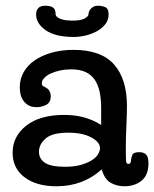

<svg xmlns="http://www.w3.org/2000/svg" viewBox="-20 -639 538 670"><path d="M333 -261Q333 -292 328 -317Q323 -342 311 -360Q299 -378 279 -387.5Q259 -397 228 -397Q208 -397 189.5 -393Q171 -389 157 -382.5Q143 -376 134.5 -367Q126 -358 126 -349Q126 -341 130.5 -338.5Q135 -336 137 -335Q157 -326 157 -303Q157 -281 141 -273Q125 -265 108 -265Q91 -265 79.5 -271.5Q68 -278 61 -288.5Q54 -299 51.5 -311Q49 -323 49 -335Q49 -363 62.5 -387Q76 -411 100.5 -428Q125 -445 159.5 -455Q194 -465 236 -465Q333 -465 378 -414Q423 -363 423 -269Q423 -257 422.5 -238Q422 -219 421 -198.5Q420 -178 419.5 -158.5Q419 -139 419 -124Q419 -87 420 -77Q421 -67 428 -67Q433 -67 435 -70.5Q437 -74 437 -79Q438 -90 442 -99Q446 -108 466 -108Q481 -108 489.5 -100Q498 -92 498 -69Q498 -28 474 -8.5Q450 11 414 11Q388 11 366.5 -1Q345 -13 335 -48Q303 -19 263.5 -4Q224 11 177 11Q107 11 65.5 -20.5Q24 -52 24 -106Q24 -163 71.5 -200.5Q119 -238 204 -238Q240 -238 271 -230Q302 -222 333 -203ZM116 -110Q116 -84 137.5 -70.5Q159 -57 206 -57Q240 -57 263.5 -64Q287 -71 301.5 -80.5Q316 -90 322.5 -101.5Q329 -113 329 -122Q329 -143 298.5 -159.5Q268 -176 218 -176Q162 -176 139 -155.5Q116 -135 116 -110ZM359 -589Q359 -569 347.5 -554.5Q336 -540 318 -530Q300 -520 278.5 -515Q257 -510 238 -510Q173 -510 139.5 -533.5Q106 -557 106 -589Q106 -602 113.5 -610.5Q121 -619 138 -619Q155 -619 164.5 -613Q174 -607 174 -590Q174 -584 179.5 -579.5Q185 -575 194 -572Q203 -569 213.5 -568Q224 -567 233 -567Q262 -567 275.5 -574.5Q289 -582 289 -590Q289 -601 298.5 -610Q308 -619 321 -619Q336 -619 347.5 -614Q359 -609 359 -589Z"/></svg>

Font: Life Savers ExtraBold
Style: Regular
Weight: 800
Designer: Pablo Impallari, Rodrigo Fuenzalida, Brenda Gallo
Foundry: Pablo Impallari, Rodrigo Fuenzalida, Brenda Gallo
Version: Version 3.001; ttfautohint (v0.95) -l 8 -r 50 -G 200 -x 14 -